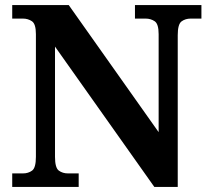

<svg xmlns="http://www.w3.org/2000/svg" viewBox="-20 -734 828 754"><path d="M28 0V-53H70Q91 -53 106 -64Q121 -75 121 -118V-600Q121 -640 105.5 -650.5Q90 -661 70 -661H28V-714H250L603 -215V-600Q603 -640 587.5 -650.5Q572 -661 552 -661H510V-714H771V-661H729Q708 -661 693 -650Q678 -639 678 -596V0H586L196 -551V-118Q196 -75 211 -64Q226 -53 247 -53H289V0Z"/></svg>

Font: Noto Serif Test
Style: Regular
Weight: 400
Version: Version 1.000